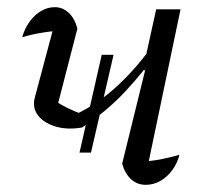

<svg xmlns="http://www.w3.org/2000/svg" viewBox="-20 -510 577 536"><path d="M209 -154Q167 -147 134.5 -157Q102 -167 86 -188Q70 -209 77 -237L136 -458L169 -426Q130 -424 99 -419Q68 -414 42 -406Q49 -431 63 -450Q77 -469 95 -479.5Q113 -490 133 -490Q155 -490 172 -474Q189 -458 196 -430L140 -213L131 -230Q149 -218 168.5 -208.5Q188 -199 210 -191L190 -190Q255 -221 309 -271.5Q363 -322 409 -387L424 -372Q383 -312 330.5 -255.5Q278 -199 209 -154ZM387 6Q363 6 346 -9.5Q329 -25 321 -53L385 -313L379 -316L416 -484H484L388 -25L373 -59Q401 -60 427.5 -65Q454 -70 481 -78Q475 -54 460.5 -34.5Q446 -15 427 -4.5Q408 6 387 6ZM264 -357H297L234 -84H202Z"/></svg>

Font: Piazzolla 24pt
Style: Italic
Weight: 400
Italic angle: -11.3°
Designer: Juan Pablo del Peral
Foundry: Huerta Tipografica
Version: Version 2.005